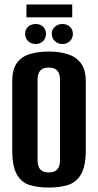

<svg xmlns="http://www.w3.org/2000/svg" viewBox="-20 -832 441 864"><path d="M199 12Q150 12 113 0.5Q76 -11 55.5 -47.5Q35 -84 35 -156V-466Q35 -519 55.5 -548Q76 -577 113.5 -588.5Q151 -600 200 -600Q248 -600 285.5 -588Q323 -576 344.5 -547Q366 -518 366 -466V-157Q366 -84 344.5 -47.5Q323 -11 285.5 0.5Q248 12 199 12ZM199 -56Q214 -56 225.5 -61Q237 -66 243.5 -78.5Q250 -91 250 -113V-471Q250 -493 243.5 -505.5Q237 -518 225.5 -523Q214 -528 199 -528Q184 -528 173 -523Q162 -518 155.5 -505.5Q149 -493 149 -471V-113Q149 -91 155.5 -78.5Q162 -66 173 -61Q184 -56 199 -56ZM141 -634Q120 -634 106.5 -647Q93 -660 93 -680Q93 -699 106.5 -711.5Q120 -724 141 -724Q161 -724 174 -711.5Q187 -699 187 -680Q187 -660 174 -647Q161 -634 141 -634ZM261 -634Q241 -634 227 -647Q213 -660 213 -680Q213 -699 227 -711.5Q241 -724 261 -724Q281 -724 294.5 -711.5Q308 -699 308 -680Q308 -660 294.5 -647Q281 -634 261 -634ZM99 -754V-812H305V-754Z"/></svg>

Font: Alumni Sans
Style: Bold
Weight: 700
Designer: Robert E. Leuschke
Foundry: Robert E. Leuschke
Version: Version 1.018